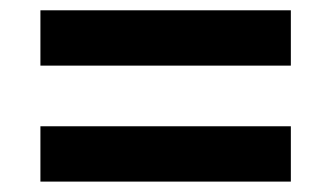

<svg xmlns="http://www.w3.org/2000/svg" viewBox="-20 -536 640 371"><path d="M58.1 -409.2V-516.1H542V-409.2ZM58.1 -185.1V-292H542V-185.1Z"/></svg>

Font: SUSE
Style: Bold
Weight: 700
Designer: Rene Bieder
Foundry: SUSE
Version: Version 1.000